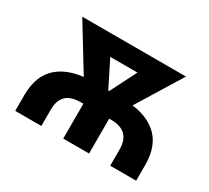

<svg xmlns="http://www.w3.org/2000/svg" viewBox="-110 -706 961 883"><g transform="rotate(30 370.5 -264.5)"><path d="M49.3 0V-84Q49.3 -190.4 112.8 -242.7Q176.3 -294.9 290 -294.9H451.7Q564.5 -294.9 627.9 -242.7Q691.4 -190.4 691.4 -84V0H553.7V-85.4Q553.7 -119.6 542.2 -141.6Q530.8 -163.6 508.1 -174.3Q485.4 -185.1 451.7 -185.1H290Q258.8 -185.1 235.8 -175.5Q212.9 -166 200.4 -144Q188 -122.1 188 -85.4V0ZM304.2 0V-246.6H441.4V0ZM307.1 -189.9 99.6 -529.3H255.9L401.9 -236.8L389.2 -189.9ZM360.4 -189.9 349.6 -239.7 496.6 -529.3H650.4L441.4 -189.9ZM193.8 -433.6V-529.3H572.3V-433.6Z"/></g></svg>

Font: Inter 24pt
Style: Bold
Weight: 700
Designer: Rasmus Andersson
Foundry: rsms
Version: Version 4.001;git-66647c0bb